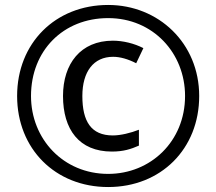

<svg xmlns="http://www.w3.org/2000/svg" viewBox="-20 -744 872 774"><path d="M416 10C629 10 783 -144 783 -357C783 -570 619 -724 416 -724C203 -724 49 -570 49 -357C49 -144 203 10 416 10ZM416 -43C235 -43 105 -184 105 -357C105 -540 235 -671 416 -671C597 -671 726 -530 726 -357C726 -174 587 -43 416 -43ZM431 -133C478 -133 508 -143 540 -157V-221C507 -208 466 -198 435 -198C347 -198 312 -255 312 -357C312 -455 357 -515 436 -515C464 -515 496 -506 529 -489L558 -550C521 -569 476 -580 435 -580C305 -580 234 -487 234 -357C234 -222 299 -133 431 -133Z"/></svg>

Font: Noto Sans Brahmi
Style: Regular
Weight: 400
Designer: Monotype Design Team
Foundry: Monotype Imaging Inc.
Version: Version 2.004